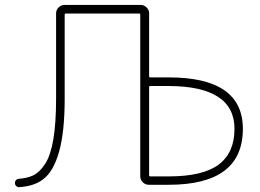

<svg xmlns="http://www.w3.org/2000/svg" viewBox="-20 -775 1062 784"><path d="M588.9 -58.6Q588.9 -54.7 593.8 -54.7H668.9Q808.6 -54.7 873 -103Q937.5 -151.4 937.5 -249Q937.5 -422.9 668.9 -423.8H593.8Q588.9 -423.8 588.9 -419.9ZM209 -372.1V-720.7Q209 -734.4 219.2 -744.6Q229.5 -754.9 244.1 -754.9H554.7Q568.4 -754.9 578.6 -744.6Q588.9 -734.4 588.9 -720.7V-462.9Q588.9 -459 593.8 -459H668.9Q971.7 -459 971.7 -249Q971.7 -20.5 668.9 -20.5H587.9Q573.2 -20.5 563 -30.8Q552.7 -41 552.7 -54.7V-714.8Q552.7 -719.7 548.8 -719.7H248Q244.1 -719.7 244.1 -714.8V-372.1Q244.1 -236.3 221.2 -155.3Q198.2 -74.2 156.2 -43Q120.1 -14.6 57.6 -10.7Q57.6 -10.7 56.6 -10.7Q50.8 -10.7 45.9 -15.6Q41 -20.5 41 -27.8Q41 -35.2 45.9 -40Q50.8 -44.9 57.6 -44.9Q92.8 -47.9 115.2 -58.6Q141.6 -71.3 164.1 -105.5Q186.5 -139.6 197.8 -206.1Q209 -272.5 209 -372.1Z"/></svg>

Font: Gen Jyuu Gothic ExtraLight
Style: Regular
Weight: 100
Designer: [Source Han Sans]
Ryoko NISHIZUKA  (kana & ideographs); Paul D. Hunt (Latin, Greek & Cyrillic); Wenlong ZHANG  (bopomofo
Version: Version 1.002.20150607